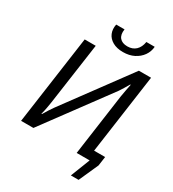

<svg xmlns="http://www.w3.org/2000/svg" viewBox="-240 -1014 1169 1295"><g transform="rotate(30 345.0 -366.0)"><path d="M491 -72H658L648 -1L580 151H520L579 0H480ZM659 -690 562 0H478L545 -479Q549 -505 554 -530Q559 -555 564 -580H560Q549 -561 537 -541Q525 -521 514 -505L141 0H45L142 -690H228L160 -211Q156 -186 152 -163Q148 -140 140 -110H144Q157 -133 170 -152.5Q183 -172 194 -188L564 -690ZM511 -883H576Q573 -844 551 -813Q529 -782 492.5 -763.5Q456 -745 407 -745Q359 -745 326.5 -763.5Q294 -782 281 -813Q268 -844 276 -883H341Q334 -840 353.5 -816.5Q373 -793 414 -793Q454 -793 479 -816.5Q504 -840 511 -883Z"/></g></svg>

Font: Exo 2
Style: Italic
Weight: 400
Italic angle: -8°
Designer: Natanael Gama
Foundry: Natanael Gama
Version: Version 2.010